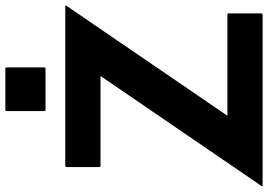

<svg xmlns="http://www.w3.org/2000/svg" viewBox="-180 -796 952 681"><g transform="rotate(-90 295.5 -456.0)"><path d="M-23.5 -5 366 -575H48Q43 -575 43 -580V-695Q43 -700 48 -700H613Q618 -700 614.5 -695L225 -125H583Q588 -125 588 -120V-5Q588 0 583 0H-22Q-27 0 -23.5 -5ZM391.5 -770H246.5Q241.5 -770 241.5 -775V-907.5Q241.5 -912.5 246.5 -912.5H391.5Q396.5 -912.5 396.5 -907.5V-775Q396.5 -770 391.5 -770Z"/></g></svg>

Font: MFEK Sans
Style: Bold
Weight: 700
Designer: Owen Earl
Foundry: indestructible type*
Version: Version 0.001; ttfautohint (v1.8.4.7-5d5b)